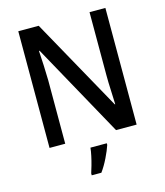

<svg xmlns="http://www.w3.org/2000/svg" viewBox="-133 -907 973 1135"><g transform="rotate(-15 353.0 -339.5)"><path d="M620 -93H494L179 -663H175Q178 -620 180 -573.5Q182 -527 183 -481V-93H87V-807H212L526 -242H529Q528 -281 525.5 -329Q523 -377 523 -420V-807H620ZM421 -22Q411 9 390 52Q369 95 345 128H286V116Q292 98 299.5 71.5Q307 45 313 17Q319 -11 321 -32H421Z"/></g></svg>

Font: Noto Sans Telugu UI SemiCondensed Medium
Style: Regular
Weight: 500
Width: 4
Designer: Jelle Bosma - Monotype Design Team
Foundry: Monotype Imaging Inc.
Version: Version 2.005; ttfautohint (v1.8.4.7-5d5b)